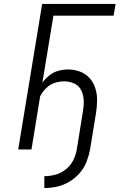

<svg xmlns="http://www.w3.org/2000/svg" viewBox="-20 -755 616 970"><path d="M204 195Q236 195 268 188Q300 181 329.5 163.5Q359 146 382 120Q405 94 417 63Q429 32 435 0L465 -183Q470 -215 470.5 -247Q471 -279 462 -308Q453 -337 433.5 -359.5Q414 -382 385 -393Q356 -404 324 -404Q300 -404 275.5 -397.5Q251 -391 230 -374.5Q209 -358 194 -337L250 -676H554L564 -735H193L72 0H139L183 -269Q195 -292 214 -310.5Q233 -329 257 -336.5Q281 -344 305 -344Q333 -344 356.5 -332.5Q380 -321 391 -297.5Q402 -274 403 -247Q404 -220 399 -193L368 0Q363 28 350 54.5Q337 81 312.5 100.5Q288 120 260 127.5Q232 135 204 135Z"/></svg>

Font: Iosevka Sparkle Light
Style: Italic
Weight: 300
Italic angle: -9°
Designer: Belleve Invis
Foundry: Belleve Invis
Version: Version 4.5.0; ttfautohint (v1.8.3)